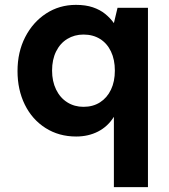

<svg xmlns="http://www.w3.org/2000/svg" viewBox="-20 -549 695 789"><path d="M448 220V-69Q423 -29 383 -8.5Q343 12 293 12Q222 12 167 -23Q112 -58 82 -119Q52 -180 52 -257Q52 -335 83.5 -396.5Q115 -458 169.5 -493.5Q224 -529 292 -529Q332 -529 361.5 -519Q391 -509 412 -492Q433 -475 448 -454L463 -517H588V220ZM323 -110Q362 -110 391 -128.5Q420 -147 436 -180.5Q452 -214 452 -259Q452 -304 436 -337.5Q420 -371 391 -389Q362 -407 323 -407Q286 -407 256.5 -389Q227 -371 210.5 -337.5Q194 -304 194 -259Q194 -215 210.5 -181Q227 -147 256.5 -128.5Q286 -110 323 -110Z"/></svg>

Font: DM Sans 11pt ExtraBold
Style: Regular
Weight: 800
Version: Version 4.004;gftools[0.9.30]